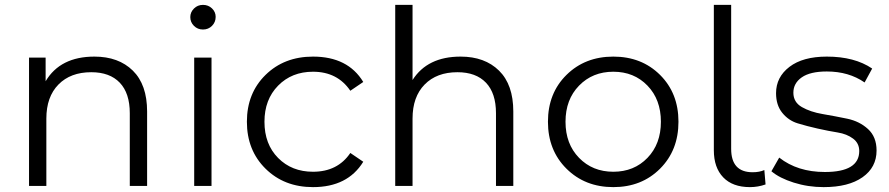

<svg xmlns="http://www.w3.org/2000/svg" viewBox="-20 -762 3645 787"><path d="M367 -530Q466 -530 524.5 -472.5Q583 -415 583 -305V0H512V-298Q512 -380 471 -423Q430 -466 354 -466Q269 -466 219.5 -415.5Q170 -365 170 -276V0H99V-526H167V-429Q227 -530 367 -530Z M760 -692Q760 -712 775 -727Q790 -742 812 -742Q834 -742 849 -727.5Q864 -713 864 -693Q864 -671 849 -656Q834 -641 812 -641Q790 -641 775 -656Q760 -671 760 -692ZM776 0V-526H847V0Z M1263 5Q1145 5 1068.5 -70.5Q992 -146 992 -263Q992 -380 1068.5 -455Q1145 -530 1263 -530Q1406 -530 1469 -426L1416 -390Q1363 -468 1263 -468Q1176 -468 1120 -411Q1064 -354 1064 -263Q1064 -171 1120 -114.5Q1176 -58 1263 -58Q1364 -58 1416 -135L1469 -99Q1405 5 1263 5Z M1868 -530Q1967 -530 2025.5 -472.5Q2084 -415 2084 -305V0H2013V-298Q2013 -380 1972 -423Q1931 -466 1855 -466Q1770 -466 1720.5 -415.5Q1671 -365 1671 -276V0H1600V-742H1671V-434Q1732 -530 1868 -530Z M2685.5 -70.5Q2610 5 2494 5Q2378 5 2302 -70.5Q2226 -146 2226 -263Q2226 -380 2302 -455Q2378 -530 2494 -530Q2610 -530 2685.5 -455Q2761 -380 2761 -263Q2761 -146 2685.5 -70.5ZM2353.5 -115Q2409 -58 2494 -58Q2579 -58 2634 -115Q2689 -172 2689 -263Q2689 -354 2634 -411Q2579 -468 2494 -468Q2409 -468 2353.5 -411Q2298 -354 2298 -263Q2298 -172 2353.5 -115Z M3054 5Q2983 5 2944.5 -35Q2906 -75 2906 -146V-742H2977V-152Q2977 -56 3065 -56Q3093 -56 3113 -65L3118 -6Q3087 5 3054 5Z M3356 5Q3292 5 3233.5 -13.5Q3175 -32 3142 -60L3174 -116Q3249 -57 3361 -57Q3502 -57 3502 -143Q3502 -175 3476.5 -194Q3451 -213 3413.5 -219Q3376 -225 3331.5 -235Q3287 -245 3249.5 -256.5Q3212 -268 3186.5 -299.5Q3161 -331 3161 -380Q3161 -446 3216 -488Q3271 -530 3369 -530Q3483 -530 3555 -481L3524 -424Q3459 -469 3369 -469Q3301 -469 3266.5 -445Q3232 -421 3232 -382Q3232 -343 3267 -323Q3302 -303 3352 -294.5Q3402 -286 3452.5 -275.5Q3503 -265 3538 -233Q3573 -201 3573 -145Q3573 -76 3515.5 -35.5Q3458 5 3356 5Z"/></svg>

Font: Montserrat Alternates
Style: Regular
Weight: 400
Designer: Julieta Ulanovsky
Foundry: Julieta Ulanovsky
Version: Version 7.200;PS 007.200;hotconv 1.0.88;makeotf.lib2.5.64775